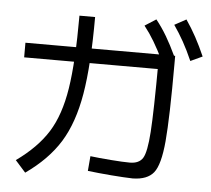

<svg xmlns="http://www.w3.org/2000/svg" viewBox="-53 -825 971 882"><g transform="rotate(5 432.0 -384.0)"><path d="M380.9 -34.2 386.7 -102.5Q425.8 -97.7 481.9 -93.3Q538.1 -88.9 569.3 -88.9Q612.3 -88.9 629.4 -116.7Q646.5 -144.5 652.8 -237.3Q659.2 -330.1 660.2 -566.4L698.2 -528.3H43.9V-595.7H734.4V-559.6Q734.4 -309.6 724.6 -200.7Q714.8 -91.8 685.5 -55.2Q656.2 -18.6 588.9 -17.6Q549.8 -18.6 489.7 -23.4Q429.7 -28.3 380.9 -34.2ZM280.3 -741.2H352.5Q352.5 -519.5 329.6 -384.8Q306.6 -250 252 -161.6Q197.3 -73.2 94.7 -1L46.9 -54.7Q142.6 -123 191.9 -201.7Q241.2 -280.3 260.7 -403.8Q280.3 -527.3 280.3 -741.2ZM582 -721.7 633.8 -754.9Q661.1 -720.7 683.6 -682.6Q706.1 -644.5 729.5 -594.7L675.8 -565.4Q650.4 -617.2 628.9 -653.3Q607.4 -689.5 582 -721.7ZM717.8 -737.3 771.5 -766.6Q796.9 -729.5 818.4 -689.9Q839.8 -650.4 860.4 -603.5L805.7 -578.1Q784.2 -627 763.2 -664.6Q742.2 -702.1 717.8 -737.3Z"/></g></svg>

Font: Pretendard GOV Variable
Style: Regular
Weight: 400
Designer: Base glyphs from Inter by Rasmus Andersson; Hangul glyphs from Noto Sans CJK(Source Han Sans) by Jang Soo-young and Kang
Foundry: Kil Hyung-jin
Version: Version 1.307;Glyphs 3.2 (3192)